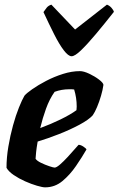

<svg xmlns="http://www.w3.org/2000/svg" viewBox="-20 -806 510 826"><path d="M174 0Q163 0 139 -7Q115 -14 88 -26Q61 -38 39 -53Q17 -68 8 -84Q8 -128 16 -175.5Q24 -223 36 -266.5Q48 -310 61.5 -343.5Q75 -377 85 -394Q94 -405 119 -422.5Q144 -440 178.5 -458Q213 -476 251 -488Q289 -500 324 -500Q340 -500 363.5 -489Q387 -478 405.5 -464Q424 -450 425 -441Q422 -419 414.5 -393.5Q407 -368 397.5 -345.5Q388 -323 379 -310Q362 -291 322 -269.5Q282 -248 233.5 -229Q185 -210 142 -197Q137 -168 135.5 -152.5Q134 -137 133 -123Q139 -114 156.5 -105.5Q174 -97 192 -91Q210 -85 215 -85Q223 -85 238.5 -98.5Q254 -112 271 -130.5Q288 -149 301.5 -164.5Q315 -180 318 -183Q327 -183 338.5 -175.5Q350 -168 352 -163Q333 -130 307 -92Q281 -54 248.5 -27Q216 0 174 0ZM153 -255Q199 -272 241 -292.5Q283 -313 309 -332Q309 -336 309.5 -340Q310 -344 310 -348Q310 -385 299 -421Q294 -422 288.5 -422Q283 -422 278 -422Q245 -422 215 -411Q193 -380 178 -338.5Q163 -297 153 -255ZM288 -564Q274 -564 254.5 -589.5Q235 -615 213 -658.5Q191 -702 167 -754Q173 -763 180.5 -772.5Q188 -782 201 -786L303 -679L440 -786Q451 -782 459.5 -772.5Q468 -763 470 -755Q429 -703 392.5 -659.5Q356 -616 329 -590Q302 -564 288 -564Z"/></svg>

Font: Texturina 72pt 72pt Black
Style: Italic
Weight: 900
Italic angle: -11°
Designer: Guillermo Torres Carreño
Foundry: Omnibus-Type
Version: Version 1.002; ttfautohint (v1.8.3)